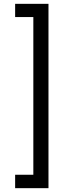

<svg xmlns="http://www.w3.org/2000/svg" viewBox="-20 -831 347 1002"><path d="M59 151V81H154V-742H59V-811H233V151Z"/></svg>

Font: Rethink Sans
Style: Regular
Weight: 400
Designer: The Rethink Sans project authors (Hans Thiessen). DM Sans designed by Colophon Foundry.
Foundry: Rethink Communications LLC
Version: Version 1.001